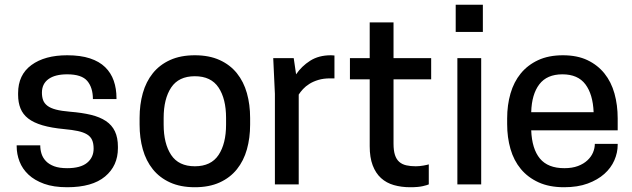

<svg xmlns="http://www.w3.org/2000/svg" viewBox="-20 -774 2655 806"><path d="M262 -68Q318 -68 345.5 -90.5Q373 -113 373 -150Q373 -172 366.5 -186.5Q360 -201 345 -210Q330 -219 306.5 -224Q283 -229 250 -232Q196 -237 158.5 -248Q121 -259 98.5 -276.5Q76 -294 66 -319Q56 -344 56 -376V-383Q56 -460 112 -501Q168 -542 262 -542Q318 -542 357.5 -529Q397 -516 421.5 -492Q446 -468 457.5 -435Q469 -402 469 -362V-358H370Q370 -406 346.5 -434Q323 -462 262 -462Q211 -462 183.5 -442Q156 -422 156 -385Q156 -367 161 -353.5Q166 -340 179 -330Q192 -320 215 -314Q238 -308 274 -305Q324 -301 361.5 -292Q399 -283 424.5 -266Q450 -249 462.5 -222.5Q475 -196 475 -158V-152Q475 -78 421 -33Q367 12 262 12Q205 12 165 -2.5Q125 -17 99.5 -41Q74 -65 62 -96Q50 -127 50 -160V-164H149Q149 -145 154.5 -128Q160 -111 173 -97.5Q186 -84 207.5 -76Q229 -68 262 -68Z M798 12Q738 12 694 -8Q650 -28 621.5 -63.5Q593 -99 579.5 -147Q566 -195 566 -251V-279Q566 -335 579.5 -383Q593 -431 621.5 -466.5Q650 -502 694 -522Q738 -542 798 -542Q858 -542 902 -522Q946 -502 974.5 -466.5Q1003 -431 1016.5 -383Q1030 -335 1030 -279V-251Q1030 -195 1016.5 -147Q1003 -99 974.5 -63.5Q946 -28 902 -8Q858 12 798 12ZM798 -76Q866 -76 897.5 -123.5Q929 -171 929 -251V-279Q929 -359 897.5 -406.5Q866 -454 798 -454Q730 -454 698.5 -406.5Q667 -359 667 -279V-251Q667 -171 698.5 -123.5Q730 -76 798 -76Z M1369 -542Q1374 -542 1378 -541.5Q1382 -541 1384 -541V-445H1366Q1338 -445 1316.5 -438.5Q1295 -432 1279 -422Q1263 -412 1252 -400Q1241 -388 1234 -377V0H1134V-380L1127 -530H1213L1223 -462Q1246 -496 1282 -519Q1318 -542 1369 -542Z M1790 -530V-441H1632V-171Q1632 -142 1638 -123.5Q1644 -105 1656 -94.5Q1668 -84 1685.5 -80Q1703 -76 1725 -76Q1741 -76 1757.5 -79Q1774 -82 1780 -84V0Q1774 3 1754.5 7.5Q1735 12 1702 12Q1665 12 1633.5 3Q1602 -6 1579.5 -26.5Q1557 -47 1544.5 -80Q1532 -113 1532 -160V-441H1449V-530H1532V-680H1632V-530Z M1900 -530H2000V0H1900ZM2007 -640H1893V-754H2007Z M2210 -227Q2213 -149 2246.5 -108.5Q2280 -68 2349 -68Q2382 -68 2406 -77Q2430 -86 2446 -101Q2462 -116 2469.5 -134Q2477 -152 2477 -170H2573V-166Q2573 -133 2559 -101Q2545 -69 2517 -44Q2489 -19 2447 -3.5Q2405 12 2348 12Q2286 12 2241 -8.5Q2196 -29 2166.5 -64.5Q2137 -100 2123 -148.5Q2109 -197 2109 -253V-277Q2109 -333 2123 -381.5Q2137 -430 2166 -465.5Q2195 -501 2239 -521.5Q2283 -542 2343 -542Q2403 -542 2446 -521.5Q2489 -501 2517.5 -465.5Q2546 -430 2559.5 -381.5Q2573 -333 2573 -277V-227ZM2341 -462Q2276 -462 2244 -420Q2212 -378 2210 -303H2472Q2469 -378 2437.5 -420Q2406 -462 2341 -462Z"/></svg>

Font: Cooper Hewitt
Style: Regular
Weight: 707
Designer: Village Type and Design LLC
Foundry: Cooper Hewitt Smithsonian Design Museum
Version: 1.000